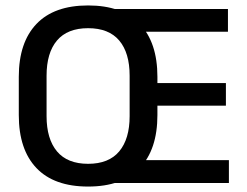

<svg xmlns="http://www.w3.org/2000/svg" viewBox="-20 -672 907 705"><path d="M303.5 13Q178.5 13 113.8 -55Q49 -123 49 -249.5V-390Q49 -516 113.8 -584Q178.5 -652 303.5 -652Q428.5 -652 493.2 -584Q558 -516 558 -390V-249.5Q558 -123 493.2 -55Q428.5 13 303.5 13ZM303.5 -70.5Q379.5 -70.5 417.8 -116.2Q456 -162 456 -245.5V-394Q456 -478 417.8 -523.2Q379.5 -568.5 303.5 -568.5Q227.5 -568.5 189.2 -523.2Q151 -478 151 -394V-245.5Q151 -162 189.2 -116.2Q227.5 -70.5 303.5 -70.5ZM385 0V-84H820.5V0ZM467.5 -284V-367H809.5V-284ZM384.5 -555.5V-639H817V-555.5Z"/></svg>

Font: Anek Odia Medium Medium
Style: Regular
Weight: 500
Version: Version 1.003